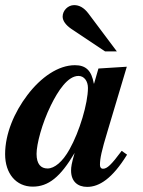

<svg xmlns="http://www.w3.org/2000/svg" viewBox="-41 -717 561 751"><path d="M416 -516 305 -664C287 -688 268 -697 249 -697C225 -697 204 -676 204 -652C204 -636 216 -619 238 -604L370 -516ZM303 -373C303 -313 270 -202 231 -133C204 -84 172 -58 145 -58C119 -58 102 -75 102 -115C102 -153 123 -234 158 -305C186 -362 224 -420 266 -420C288 -420 303 -400 303 -373ZM435 -127C394 -72 378 -57 362 -57C354 -57 350 -63 350 -72C350 -97 356 -126 380 -205L455 -456L344 -449L327 -390H326C317 -441 295 -462 252 -462C187 -462 119 -415 66 -345C15 -278 -21 -194 -21 -114C-21 -38 22 13 87 13C148 13 195 -24 251 -119C239 -78 237 -64 237 -50C237 -7 263 14 300 14C347 14 398 -18 456 -112Z"/></svg>

Font: XITS
Style: Bold Italic
Weight: 700
Italic angle: -16.33°
Designer: MicroPress Inc., with final additions and corrections provided by Coen Hoffman, Elsevier (retired)
Version: Version 1.302